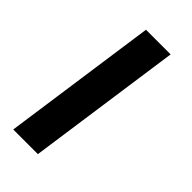

<svg xmlns="http://www.w3.org/2000/svg" viewBox="-169 -542 584 584"><g transform="rotate(45 123.0 -250.0)"><path d="M88 -500H194L123 0H17Z"/></g></svg>

Font: Oakes Grotesk Medium
Style: Italic
Weight: 500
Italic angle: -8°
Designer: Samuel Oakes
Foundry: Samuel Oakes
Version: Version 1.000;PS 001.000;hotconv 1.0.88;makeotf.lib2.5.64775